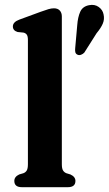

<svg xmlns="http://www.w3.org/2000/svg" viewBox="-20 -778 452 798"><path d="M237 -709.5V-95.5Q237 -77.5 242 -69.5Q247 -61.5 256 -58L272.5 -53Q293.5 -43.5 293.5 -26Q293.5 0 262 0H71Q39.5 0 39.5 -26Q39.5 -43.5 60 -53L77 -58Q86.5 -61.5 91.2 -69.5Q96 -77.5 96 -95.5V-612Q96 -627.5 91.2 -634Q86.5 -640.5 77.5 -642.5L53 -645Q33.5 -651 33.5 -668Q33.5 -686.5 60.5 -696.5L149 -729Q168.5 -736 181 -739.8Q193.5 -743.5 204 -743.5Q220 -743.5 228.5 -734.2Q237 -725 237 -709.5ZM301 -673.5Q303.5 -707 313.5 -729.2Q323.5 -751.5 350.5 -756.5Q373.5 -761 390.2 -749Q407 -737 410.5 -718Q415 -698 407.2 -679.8Q399.5 -661.5 381.5 -640L330.5 -559.5Q325 -553.5 317 -550.5Q309 -547.5 302.5 -550.5Q294.5 -554 293 -561.5Q291.5 -569 292.5 -577.5Z"/></svg>

Font: Fraunces 9pt Soft SemiBold
Style: Regular
Weight: 600
Version: Version 1.000;[b76b70a41]